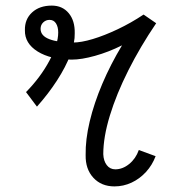

<svg xmlns="http://www.w3.org/2000/svg" viewBox="-20 -652 640 686"><path d="M112 -271 73 -323Q125 -376 156.5 -435Q188 -494 188 -536Q188 -556 180 -568.5Q172 -581 157 -581Q144 -581 134.5 -572Q125 -563 125 -549Q125 -524 156.5 -512Q188 -500 240 -500Q270 -500 311.5 -512.5Q353 -525 400.5 -547.5Q448 -570 493 -600L538 -569Q481 -485 438.5 -400.5Q396 -316 372.5 -239Q349 -162 349 -101Q350 -77 361.5 -62Q373 -47 392 -47Q418 -47 441.5 -66Q465 -85 476 -116L536 -94Q524 -62 501.5 -37.5Q479 -13 450 0.5Q421 14 389 14Q342 14 313.5 -17Q285 -48 286 -98Q285 -153 300.5 -218Q316 -283 345.5 -352.5Q375 -422 416 -490Q368 -466 319.5 -452.5Q271 -439 237 -439Q161 -439 114.5 -468Q68 -497 69 -544Q68 -583 94.5 -607.5Q121 -632 165 -632Q203 -632 225.5 -605Q248 -578 247 -533Q248 -500 231.5 -456.5Q215 -413 184 -365Q153 -317 112 -271Z"/></svg>

Font: Victor Mono Thin Light
Style: Italic
Weight: 300
Italic angle: -12°
Monospace: yes
Version: Version 1.561;gftools[0.9.30]